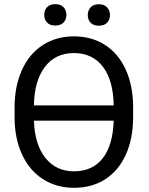

<svg xmlns="http://www.w3.org/2000/svg" viewBox="-20 -896 720 926"><path d="M622.1 -332.5Q622.1 -228.5 587.2 -150.9Q552.2 -73.2 487.8 -31.7Q423.3 9.8 336.9 9.8Q252.9 9.8 188 -31.5Q123 -72.8 87.2 -149.2Q51.3 -225.6 50.3 -326.2V-377.4Q50.3 -480 85.9 -558.6Q121.6 -637.2 186.8 -679Q252 -720.7 335.9 -720.7Q421.4 -720.7 485.8 -679.7Q550.3 -638.7 585.7 -561.8Q621.1 -484.9 622.1 -383.8ZM335.9 -640.1Q247.1 -640.1 196.3 -573Q145.5 -505.9 143.6 -387.7H528.3Q526.4 -508.8 476.1 -574.5Q425.8 -640.1 335.9 -640.1ZM336.9 -69.8Q425.8 -69.8 475.1 -132.3Q524.4 -194.8 528.3 -314H143.6Q147.5 -198.7 199 -134.3Q250.5 -69.8 336.9 -69.8ZM193.4 -824.2Q193.4 -846.2 206.8 -861.1Q220.2 -876 246.6 -876Q272.9 -876 286.6 -861.1Q300.3 -846.2 300.3 -824.2Q300.3 -802.2 286.6 -787.6Q272.9 -772.9 246.6 -772.9Q220.2 -772.9 206.8 -787.6Q193.4 -802.2 193.4 -824.2ZM403.3 -823.2Q403.3 -845.2 416.7 -860.4Q430.2 -875.5 456.5 -875.5Q482.9 -875.5 496.6 -860.4Q510.3 -845.2 510.3 -823.2Q510.3 -801.3 496.6 -786.6Q482.9 -772 456.5 -772Q430.2 -772 416.7 -786.6Q403.3 -801.3 403.3 -823.2Z"/></svg>

Font: Roboto-ThirdPerson-AD3FC
Style: ThirdPerson-AD3FC
Weight: 400
Designer: Google
Version: Version 2.137; 2017